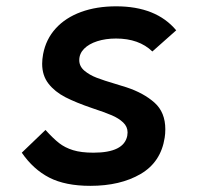

<svg xmlns="http://www.w3.org/2000/svg" viewBox="-20 -580 640 608"><path d="M49 -96.5 124 -168.5Q148.5 -141.5 167 -127Q185.5 -112.5 211.2 -104.5Q237 -96.5 276 -96.5Q372.5 -96.5 383 -150Q384 -157 384 -160.5Q384 -179 370 -192.2Q356 -205.5 333.8 -215Q311.5 -224.5 272 -237.5Q220.5 -255 187 -272.2Q153.5 -289.5 133.5 -315.2Q113.5 -341 113.5 -378Q113.5 -392 116.5 -408.5Q125.5 -456 156.5 -490Q187.5 -524 236.5 -542Q285.5 -560 348 -560Q474.5 -560 538 -484L462.5 -417Q420 -458 347.5 -458Q314.5 -458 288 -449.5Q261.5 -441 246.2 -425.5Q231 -410 231 -389.5Q231 -370 247.2 -356.2Q263.5 -342.5 286.2 -333.8Q309 -325 346.5 -314L380.5 -303.5Q435 -285.5 469.2 -255Q503.5 -224.5 503.5 -170.5Q503.5 -156.5 501.5 -144Q489.5 -66.5 425.2 -29Q361 8.5 266 8.5Q187 8.5 136.2 -17.5Q85.5 -43.5 49 -96.5Z"/></svg>

Font: JuliaMono BoldItalic
Style: Regular
Weight: 700
Italic angle: -9°
Monospace: yes
Designer: cormullion
Foundry: corm
Version: Version 0.049; ttfautohint (v1.8.4)